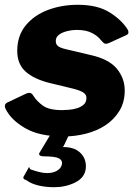

<svg xmlns="http://www.w3.org/2000/svg" viewBox="-22 -560 577 802"><path d="M244 10Q142 10 82.5 -25Q23 -60 1 -106Q-7 -124 9 -132L83 -167Q95 -173 103 -172Q111 -171 118 -159Q132 -137 157.5 -118.5Q183 -100 238 -100Q249 -100 266.5 -101.5Q284 -103 300 -108Q316 -113 327.5 -123Q339 -133 339 -151Q339 -164 327.5 -172.5Q316 -181 286 -189L187 -213Q121 -229 85.5 -260.5Q50 -292 50 -347Q50 -411 85.5 -454Q121 -497 178.5 -518.5Q236 -540 303 -540Q385 -540 435.5 -508.5Q486 -477 511 -437Q515 -431 514.5 -424Q514 -417 505 -413L430 -379Q421 -376 415.5 -378Q410 -380 399 -393Q386 -410 361.5 -422.5Q337 -435 300 -435Q279 -435 258.5 -430Q238 -425 224.5 -415Q211 -405 211 -389Q211 -376 219 -368.5Q227 -361 251 -355L357 -330Q433 -313 466 -273Q499 -233 499 -182Q499 -133 476.5 -96.5Q454 -60 418 -36.5Q382 -13 336.5 -1.5Q291 10 244 10ZM336 146Q331 183 291.5 202.5Q252 222 204 222Q170 222 139.5 215Q109 208 87 192Q81 191 77.5 187Q74 183 76 179L98 140Q99 136 101 140Q103 144 104 147Q121 153 139.5 158Q158 163 175 163Q201 163 218 152Q235 141 237 124Q239 109 223 101Q207 93 159 93Q150 93 144.5 89Q139 85 143 78L193 -5H270L244 50Q241 54 239.5 54Q238 54 239 54Q279 54 301 68.5Q323 83 331 103.5Q339 124 336 146Z"/></svg>

Font: Libre Franklin ExtraBold
Style: Italic
Weight: 800
Italic angle: -8°
Designer: Pablo Impallari, Rodrigo Fuenzalida, Nhung Nguyen
Foundry: Impallari Type
Version: Version 3.000